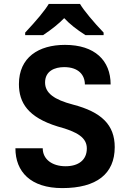

<svg xmlns="http://www.w3.org/2000/svg" viewBox="-20 -954 663 984"><path d="M109 -774H201C246 -804 282 -833 309 -861C336 -832 372 -803 418 -774H511V-787C462 -838 409 -901 390 -934H230C209 -899 168 -850 109 -787ZM299 10C475 10 568 -63 568 -200C568 -314 500 -380 354 -418C258 -443 211 -477 211 -531C211 -590 260 -610 309 -610C382 -610 415 -570 415 -521H547C547 -644 466 -724 313 -724C178 -724 77 -660 77 -523C77 -428 123 -353 275 -306C380 -278 425 -247 425 -193C425 -134 382 -102 316 -102C247 -102 199 -138 199 -194H59C59 -74 137 10 299 10Z"/></svg>

Font: Kathrein 75 Bold
Style: Regular
Weight: 700
Designer: Lazydogs Typefoundry, based on Open Sans by Ascender Corporation
Foundry: Lazydogs Typefoundry
Version: Version 1.003;PS 001.003;hotconv 1.0.88;makeotf.lib2.5.64775